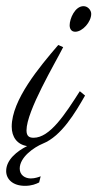

<svg xmlns="http://www.w3.org/2000/svg" viewBox="-77 -478 316 623"><path d="M50 114 55 94C50 96 37 101 23 101C4 101 -13 90 -13 69C-13 32 33 0 62 -12C122 -36 167 -112 199 -168L182 -182C134 -107 85 -31 32 -31C18 -31 9 -36 9 -55C9 -118 102 -273 128 -325L112 -332C52 -262 -39 -154 -39 -67C-39 -33 -21 -9 11 -4C-21 12 -57 40 -57 77C-57 103 -36 125 4 125C26 125 40 119 50 114ZM219 -433C219 -445 208 -458 194 -458C166 -458 149 -417 149 -396C149 -384 155 -375 167 -375C191 -375 219 -407 219 -433Z"/></svg>

Font: Parisienne
Style: Regular
Weight: 400
Designer: Astigmatic (AOETI)
Foundry: Astigmatic (AOETI)
Version: Version 1.000